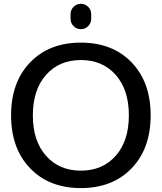

<svg xmlns="http://www.w3.org/2000/svg" viewBox="-20 -960 834 990"><path d="M343.8 -886.7Q343.8 -909.2 359.4 -924.8Q375 -940.4 397 -940.4Q418.9 -940.4 434.6 -924.8Q450.2 -909.2 450.2 -886.7V-863.3Q450.2 -840.8 434.6 -825.2Q418.9 -809.6 397 -809.6Q375 -809.6 359.4 -825.2Q343.8 -840.8 343.8 -863.3ZM576.7 -573.7Q508.8 -650.4 397 -650.4Q285.2 -650.4 217.3 -573.7Q149.4 -497.1 149.4 -365.2Q149.4 -233.4 217.3 -156.7Q285.2 -80.1 397 -80.1Q508.8 -80.1 576.7 -156.7Q644.5 -233.4 644.5 -365.2Q644.5 -497.1 576.7 -573.7ZM658.7 -92.3Q560.5 9.8 397 9.8Q233.4 9.8 135.3 -92.3Q37.1 -194.3 37.1 -365.2Q37.1 -536.1 135.3 -638.2Q233.4 -740.2 397 -740.2Q560.5 -740.2 658.7 -638.2Q756.8 -536.1 756.8 -365.2Q756.8 -194.3 658.7 -92.3Z"/></svg>

Font: Rounded Mgen+ 2p medium
Style: Regular
Weight: 500
Designer: [Source Han Sans]
Ryoko NISHIZUKA  (kana & ideographs); Paul D. Hunt (Latin, Greek & Cyrillic); Wenlong ZHANG  (bopomofo
Version: Version 1.059.20150602